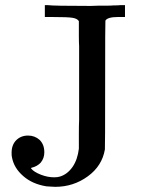

<svg xmlns="http://www.w3.org/2000/svg" viewBox="-20 -703 554 745"><path d="M134 -160Q152 -142 152 -112Q152 -89 138 -72Q124 -57 102 -52Q99 -51 101 -49Q111 -36 139 -25Q165 -15 190 -15Q204 -15 213 -18Q242 -27 262 -56Q281 -84 286 -126V-143V-183Q286 -218 287 -238V-306V-378V-430V-479V-524Q286 -539 286 -563V-593V-614V-621Q280 -631 261 -634Q243 -637 182 -637H154V-683H166Q188 -680 332 -680Q349 -680 362 -681H393Q410 -681 421 -682Q440 -682 446 -683H457H465V-637H449H438Q397 -637 389 -623Q388 -622 388 -376Q388 -128 387 -123Q376 -59 321 -19Q265 22 194 22Q184 22 176 21Q167 20 160 20Q105 11 70 -20Q33 -52 26 -95Q25 -98 25 -110Q25 -141 43 -159Q61 -177 89 -177Q115 -177 134 -160Z"/></svg>

Font: KaTeX_Main
Style: Regular
Weight: 400
Version: Version